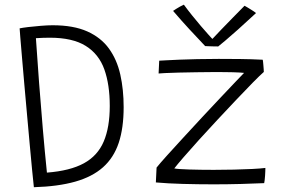

<svg xmlns="http://www.w3.org/2000/svg" viewBox="-20 -768 1176 802"><path d="M121.5 14Q118.5 -12 114 -59.2Q109.5 -106.5 104 -166.2Q98.5 -226 92.8 -290.5Q87 -355 81.5 -416.8Q76 -478.5 71.8 -529.2Q67.5 -580 64.8 -612.2Q62 -644.5 62 -649.5Q73 -652 97.8 -655Q122.5 -658 151 -660.2Q179.5 -662.5 200 -662.5Q287 -662.5 344.5 -636.8Q402 -611 435.2 -565Q468.5 -519 482.5 -456.5Q496.5 -394 496.5 -320.5Q496.5 -233 475.8 -171Q455 -109 410.2 -69.2Q365.5 -29.5 294 -9.2Q222.5 11 121.5 14ZM176 -47Q273 -54.5 330.5 -86Q388 -117.5 413.2 -176.8Q438.5 -236 438.5 -325.5Q438.5 -414.5 415.8 -478.2Q393 -542 338.2 -576.2Q283.5 -610.5 188 -610.5Q174.5 -610.5 159.8 -610Q145 -609.5 130 -608.5Q136 -519.5 143.2 -422.8Q150.5 -326 158.8 -230.2Q167 -134.5 176 -47ZM1083.5 -3Q1040 -1 984.8 0.5Q929.5 2 872.5 2Q806.5 2 743.2 0.2Q680 -1.5 631 -6L634 -68Q647.5 -85 677.2 -118Q707 -151 745.8 -193.2Q784.5 -235.5 825.8 -279.8Q867 -324 903.8 -363Q940.5 -402 966.5 -429.2Q992.5 -456.5 999.5 -463.5Q994.5 -464 982.5 -465Q970.5 -466 953.8 -466.2Q937 -466.5 916.8 -466.8Q896.5 -467 875 -467Q839 -467 800 -466.2Q761 -465.5 726.5 -464.8Q692 -464 669.5 -462.8Q647 -461.5 642.5 -461L645 -514.5Q654.5 -515 676.2 -516.2Q698 -517.5 730.5 -518.8Q763 -520 804.2 -521Q845.5 -522 893.5 -522Q935.5 -522 982.5 -521.5Q1029.5 -521 1077.5 -518.5Q1078 -517 1078.8 -510.2Q1079.5 -503.5 1080.2 -494.8Q1081 -486 1081.5 -478.5Q1082 -471 1082 -467.5Q1066.5 -454 1036 -423Q1005.5 -392 967.2 -351.5Q929 -311 888.2 -267.5Q847.5 -224 810.5 -183Q773.5 -142 746.5 -110.8Q719.5 -79.5 708 -64.5Q722.5 -61.5 769.8 -60Q817 -58.5 873 -58.5Q915 -58.5 957.2 -59.5Q999.5 -60.5 1034 -62.2Q1068.5 -64 1088.5 -66.5Q1088.5 -62 1088.2 -53Q1088 -44 1087.2 -34Q1086.5 -24 1085.5 -15.5Q1084.5 -7 1083.5 -3ZM1001.5 -744Q1007 -741 1014 -736.8Q1021 -732.5 1028 -728.2Q1035 -724 1040.8 -720Q1046.5 -716 1049.5 -713.5Q1006.5 -673.5 974.5 -645Q942.5 -616.5 921.8 -599Q901 -581.5 891.5 -574Q883 -574 873 -574.2Q863 -574.5 853.5 -574.8Q844 -575 837 -575.5Q805 -609 771.8 -645Q738.5 -681 703 -722.5Q709.5 -727 716.8 -731.5Q724 -736 732 -740.5Q740 -745 748 -748.5Q762.5 -728.5 781.5 -704.8Q800.5 -681 819.2 -659.2Q838 -637.5 852 -621.8Q866 -606 870.5 -602.5H864.5Q877.5 -616.5 902 -642.2Q926.5 -668 953.8 -695.5Q981 -723 1001.5 -744Z"/></svg>

Font: Grandstander Thin ExtraLight
Style: Regular
Weight: 250
Version: Version 1.200